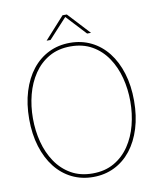

<svg xmlns="http://www.w3.org/2000/svg" viewBox="-97 -972 874 1060"><g transform="rotate(-10 340.0 -442.5)"><path d="M340 12Q275 12 221 -14.5Q167 -41 128 -90.5Q89 -140 67.5 -209.5Q46 -279 46 -364Q46 -449 67.5 -518.5Q89 -588 128 -637.5Q167 -687 221 -713.5Q275 -740 340 -740Q405 -740 459 -713.5Q513 -687 552 -637.5Q591 -588 612.5 -518.5Q634 -449 634 -364Q634 -279 612.5 -209.5Q591 -140 552 -90.5Q513 -41 459 -14.5Q405 12 340 12ZM340 -8Q409 -8 460.5 -37.5Q512 -67 546 -117.5Q580 -168 596.5 -231.5Q613 -295 613 -364Q613 -433 596.5 -496.5Q580 -560 546 -610.5Q512 -661 460.5 -690.5Q409 -720 340 -720Q271 -720 219.5 -690.5Q168 -661 134 -610.5Q100 -560 83.5 -496.5Q67 -433 67 -364Q67 -295 83.5 -231.5Q100 -168 134 -117.5Q168 -67 219.5 -37.5Q271 -8 340 -8ZM216 -774 327 -897H351L465 -774H443L340 -885L238 -774Z"/></g></svg>

Font: Murecho Thin
Style: Regular
Weight: 100
Designer: Neil Summerour
Foundry: Positype
Version: Version 1.010